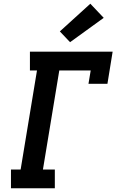

<svg xmlns="http://www.w3.org/2000/svg" viewBox="-20 -1013 640 1033"><path d="M39 0V-101H91L179 -634H141V-735H586L558 -562H456L468 -634H299L211 -101H275V0ZM357 -786 302 -844 466 -993 538 -917Z"/></svg>

Font: Iosevka Curly Slab Extended
Style: Bold Italic
Weight: 700
Width: 7
Italic angle: -9°
Monospace: yes
Designer: Belleve Invis
Foundry: Belleve Invis
Version: Version 11.0.0; ttfautohint (v1.8.3)